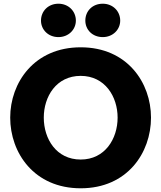

<svg xmlns="http://www.w3.org/2000/svg" viewBox="-20 -1005 869 1035"><path d="M534 -805C588 -805 628 -845 628 -894C628 -945 588 -985 534 -985C478 -985 440 -945 440 -894C440 -845 478 -805 534 -805ZM295 -805C349 -805 389 -845 389 -894C389 -945 349 -985 295 -985C240 -985 201 -945 201 -894C201 -845 240 -805 295 -805ZM415 10C666 10 794 -181 794 -371C794 -559 666 -750 415 -750C164 -750 35 -559 35 -371C35 -181 164 10 415 10ZM415 -145C283 -145 216 -257 216 -371C216 -484 283 -596 415 -596C546 -596 614 -484 614 -371C614 -257 546 -145 415 -145Z"/></svg>

Font: Be Vietnam Pro ExtraBold
Style: Regular
Weight: 800
Designer: Lam Bao, Tony Le, Vietanh Nguyen
Foundry: Yellow Type Foundry
Version: Version 1.002